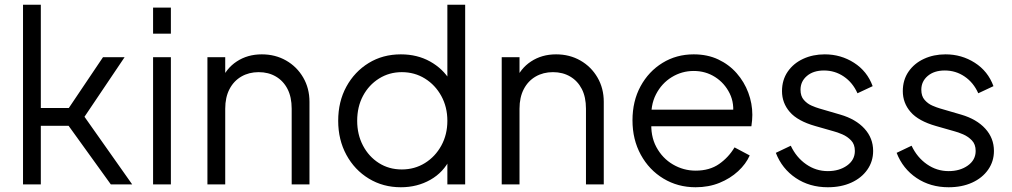

<svg xmlns="http://www.w3.org/2000/svg" viewBox="-20 -777 4263 809"><path d="M447 0 269 -247H152V0H77V-757H152V-322H270L414 -536H505L336 -285L537 0Z M625 0V-536H700V0ZM625 -745H700V-635H625Z M854 0V-536H929V-432L912 -436Q932 -488 977.5 -518Q1023 -548 1083 -548Q1140 -548 1185.5 -522Q1231 -496 1257.5 -450.5Q1284 -405 1284 -348V0H1209V-319Q1209 -368 1191.5 -402Q1174 -436 1142.5 -454.5Q1111 -473 1070 -473Q1029 -473 997 -454.5Q965 -436 947 -401.5Q929 -367 929 -319V0Z M1405 -268Q1405 -349 1439.5 -412Q1474 -475 1533.5 -511.5Q1593 -548 1669 -548Q1738 -548 1792 -518Q1846 -488 1877 -437L1865 -416V-757H1940V0H1865V-120L1877 -109Q1849 -51 1793.5 -19.5Q1738 12 1669 12Q1594 12 1534 -24.5Q1474 -61 1439.5 -124.5Q1405 -188 1405 -268ZM1865 -268Q1865 -326 1839.5 -372.5Q1814 -419 1770.5 -446Q1727 -473 1673 -473Q1620 -473 1577 -446Q1534 -419 1509.5 -373Q1485 -327 1485 -268Q1485 -210 1509.5 -163.5Q1534 -117 1576.5 -90Q1619 -63 1673 -63Q1727 -63 1770.5 -90Q1814 -117 1839.5 -163.5Q1865 -210 1865 -268Z M2094 0V-536H2169V-432L2152 -436Q2172 -488 2217.5 -518Q2263 -548 2323 -548Q2380 -548 2425.5 -522Q2471 -496 2497.5 -450.5Q2524 -405 2524 -348V0H2449V-319Q2449 -368 2431.5 -402Q2414 -436 2382.5 -454.5Q2351 -473 2310 -473Q2269 -473 2237 -454.5Q2205 -436 2187 -401.5Q2169 -367 2169 -319V0Z M2645 -270Q2645 -351 2679 -413.5Q2713 -476 2771.5 -512Q2830 -548 2903 -548Q2961 -548 3006.5 -526.5Q3052 -505 3084 -468.5Q3116 -432 3133 -386.5Q3150 -341 3150 -293Q3150 -283 3149 -270.5Q3148 -258 3146 -245H2693V-315H3103L3067 -285Q3076 -340 3054.5 -383.5Q3033 -427 2993 -452.5Q2953 -478 2903 -478Q2853 -478 2810.5 -452Q2768 -426 2744 -379.5Q2720 -333 2725 -269Q2720 -205 2745.5 -157.5Q2771 -110 2815.5 -84Q2860 -58 2911 -58Q2970 -58 3010 -86Q3050 -114 3075 -156L3139 -122Q3123 -86 3090 -55.5Q3057 -25 3011.5 -6.5Q2966 12 2911 12Q2836 12 2775.5 -24.5Q2715 -61 2680 -125Q2645 -189 2645 -270Z M3249 -133 3312 -163Q3335 -114 3376.5 -85Q3418 -56 3468 -56Q3516 -56 3549 -79.5Q3582 -103 3582 -141Q3582 -169 3566 -185.5Q3550 -202 3529 -211Q3508 -220 3492 -224L3415 -246Q3341 -267 3308 -305Q3275 -343 3275 -393Q3275 -440 3299 -475Q3323 -510 3364 -529Q3405 -548 3455 -548Q3523 -548 3578.5 -512.5Q3634 -477 3657 -414L3593 -384Q3573 -429 3535.5 -454.5Q3498 -480 3452 -480Q3407 -480 3380 -457Q3353 -434 3353 -399Q3353 -372 3367 -356Q3381 -340 3399.5 -332Q3418 -324 3432 -320L3521 -294Q3586 -275 3622.5 -235Q3659 -195 3659 -141Q3659 -97 3634.5 -62Q3610 -27 3567 -7.5Q3524 12 3468 12Q3391 12 3333 -27Q3275 -66 3249 -133Z M3758 -133 3821 -163Q3844 -114 3885.5 -85Q3927 -56 3977 -56Q4025 -56 4058 -79.5Q4091 -103 4091 -141Q4091 -169 4075 -185.5Q4059 -202 4038 -211Q4017 -220 4001 -224L3924 -246Q3850 -267 3817 -305Q3784 -343 3784 -393Q3784 -440 3808 -475Q3832 -510 3873 -529Q3914 -548 3964 -548Q4032 -548 4087.5 -512.5Q4143 -477 4166 -414L4102 -384Q4082 -429 4044.5 -454.5Q4007 -480 3961 -480Q3916 -480 3889 -457Q3862 -434 3862 -399Q3862 -372 3876 -356Q3890 -340 3908.5 -332Q3927 -324 3941 -320L4030 -294Q4095 -275 4131.5 -235Q4168 -195 4168 -141Q4168 -97 4143.5 -62Q4119 -27 4076 -7.5Q4033 12 3977 12Q3900 12 3842 -27Q3784 -66 3758 -133Z"/></svg>

Font: Kosmopol Plus Jakarta Sans
Style: Regular
Weight: 400
Designer: Gumpita Rahayu
Foundry: Tokotype
Version: Version 2.006